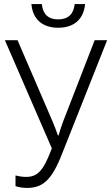

<svg xmlns="http://www.w3.org/2000/svg" viewBox="-20 -911 547 941"><path d="M265 -775C342 -775 390 -816 397 -891H346C341 -841 313 -816 265 -816C217 -816 190 -841 185 -891H134C140 -816 189 -775 265 -775ZM114 10C201 10 242 -44 294 -182L505 -714H444L288 -312C281 -292 273 -269 267 -247H264C255 -273 247 -293 238 -315L66 -714H4L234 -184C194 -77 166 -44 108 -44C88 -44 73 -47 56 -51V1C72 7 91 10 114 10Z"/></svg>

Font: Noto Sans SemiCondensed Light
Style: Regular
Weight: 300
Width: 4
Designer: Monotype Design Team
Foundry: Monotype Imaging Inc.
Version: Version 2.013